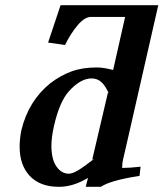

<svg xmlns="http://www.w3.org/2000/svg" viewBox="-20 -703 626 735"><path d="M333 -91.8 393.1 -348.1 396 -346.2Q383.3 -375 367.9 -388.9Q352.5 -402.8 330.1 -402.8Q288.6 -402.8 244.1 -354Q208 -314 187 -222.2Q176.8 -178.2 176.8 -145Q176.8 -93.3 196 -65.7Q215.3 -38.1 243.2 -38.1Q257.8 -38.1 279.5 -51.3Q301.3 -64.5 340.8 -95.2ZM585.9 -683.1 458 -122.1Q448.2 -83.5 448.2 -73.2Q448.2 -60.1 446.8 -60.1Q477.1 -60.1 518.1 -64.9L514.2 -29.8Q401.4 -12.2 366.2 12.2H308.1L316.9 -22Q259.8 12.2 206.1 12.2Q133.3 12.2 94.2 -29.3Q55.2 -70.8 55.2 -141.1Q55.2 -172.9 62 -205.1Q88.9 -316.4 171.9 -383.8Q211.4 -414.1 253.2 -429.4Q294.9 -444.8 350.1 -444.8Q376.5 -444.8 413.1 -435.1L459 -638.2H328.1Q303.7 -638.2 276.6 -605.7Q249.5 -573.2 229 -530.8L164.1 -540L211.9 -683.1Z"/></svg>

Font: Linux Libertine
Style: Bold Italic
Weight: 700
Italic angle: -11.5°
Designer: Philipp H. Poll
Foundry: Philipp H. Poll
Version: Version 4.0.5